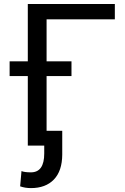

<svg xmlns="http://www.w3.org/2000/svg" viewBox="-20 -731 629 964"><path d="M556.6 -633.8H213.9V0H119.6V-710.9H556.6ZM338.9 -349.1H28.3V-422.9H338.9ZM292.5 -74.2V45.4Q292 127.4 250.5 170.4Q209 213.4 135.3 213.4Q106.4 213.4 81.1 204.6L87.9 127.9Q102.5 134.3 135.3 134.3Q202.1 134.3 202.1 39.6V-74.2Z"/></svg>

Font: Noboto
Style: Regular
Weight: 400
Designer: Google
Version: Version 2.001101; 2014